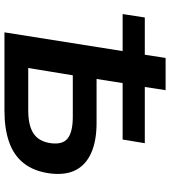

<svg xmlns="http://www.w3.org/2000/svg" viewBox="28 -772 745 840"><g transform="rotate(90 400.0 -352.5)"><path d="M122 0 204 -517H42L57 -614H220L234 -705H375L361 -614H607L591 -517H344L326 -403H518Q596 -403 648.5 -380Q701 -357 724.5 -312Q748 -267 739 -197Q729 -127 694 -83.5Q659 -40 601 -20Q543 0 465 0ZM278 -104H463Q530 -104 565 -127.5Q600 -151 607 -203Q614 -255 585.5 -277Q557 -299 491 -299H310Z"/></g></svg>

Font: Nunito Sans 7pt
Style: Bold Italic
Weight: 700
Italic angle: -9°
Version: Version 3.101;gftools[0.9.27]